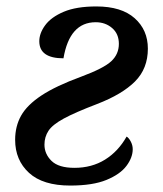

<svg xmlns="http://www.w3.org/2000/svg" viewBox="-20 -566 505 596"><path d="M198 10Q113 10 70 -29.5Q27 -69 27 -132Q27 -174 45.5 -207Q64 -240 108.5 -269.5Q153 -299 232 -328Q302 -354 325.5 -376Q349 -398 349 -430Q349 -461 328 -479Q307 -497 277 -497Q196 -497 177 -385Q102 -385 102 -438Q102 -463 120.5 -488Q139 -513 178 -529.5Q217 -546 279 -546Q357 -546 398 -509.5Q439 -473 439 -415Q439 -353 399 -313Q359 -273 281 -243Q213 -217 178 -198Q143 -179 130.5 -160Q118 -141 118 -117Q118 -88 140 -66.5Q162 -45 211 -45Q265 -45 306 -70.5Q347 -96 373 -142Q380 -138 386 -126.5Q392 -115 392 -103Q392 -77 372.5 -51Q353 -25 310.5 -7.5Q268 10 198 10Z"/></svg>

Font: Noto Serif Medium
Style: Italic
Weight: 500
Italic angle: -12°
Designer: Monotype Design Team
Foundry: Monotype Imaging Inc.
Version: Version 2.014; ttfautohint (v1.8.4.7-5d5b)